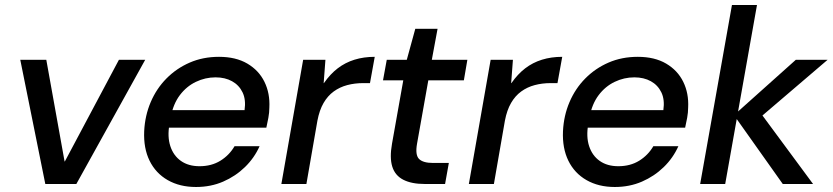

<svg xmlns="http://www.w3.org/2000/svg" viewBox="-20 -735 3326 767"><path d="M161 0 61 -496H165L238 -90H239L455 -496H560L285 0Z M763 12Q698 12 650 -15.5Q602 -43 577.5 -93Q553 -143 556 -211Q559 -273 582 -327Q605 -381 645 -421.5Q685 -462 738 -485Q791 -508 855 -508Q922 -508 968 -481Q1014 -454 1036.5 -408Q1059 -362 1056 -305Q1056 -286 1052 -264Q1048 -242 1044 -225H630L642 -295H957Q963 -337 949 -366Q935 -395 907 -410.5Q879 -426 841 -426Q800 -426 762.5 -408Q725 -390 698.5 -355Q672 -320 662 -267L657 -239Q648 -189 660.5 -151Q673 -113 703 -92Q733 -71 777 -71Q825 -71 860.5 -93Q896 -115 917 -151H1017Q996 -104 958.5 -67.5Q921 -31 871.5 -9.5Q822 12 763 12Z M1104 0 1191 -496H1280L1273 -403H1274Q1299 -439 1329 -462Q1359 -485 1396 -496.5Q1433 -508 1477 -508L1458 -403H1431Q1397 -403 1367 -395Q1337 -387 1313 -369.5Q1289 -352 1272.5 -323.5Q1256 -295 1248 -253L1204 0Z M1677 0Q1624 0 1591 -17Q1558 -34 1547 -69.5Q1536 -105 1546 -161L1591 -414H1510L1525 -496H1605L1639 -620H1728L1705 -496H1847L1833 -414H1691L1646 -161Q1638 -116 1654 -100Q1670 -84 1710 -84H1773L1758 0Z M1853 0 1940 -496H2029L2022 -403H2023Q2048 -439 2078 -462Q2108 -485 2145 -496.5Q2182 -508 2226 -508L2207 -403H2180Q2146 -403 2116 -395Q2086 -387 2062 -369.5Q2038 -352 2021.5 -323.5Q2005 -295 1997 -253L1953 0Z M2436 12Q2371 12 2323 -15.5Q2275 -43 2250.5 -93Q2226 -143 2229 -211Q2232 -273 2255 -327Q2278 -381 2318 -421.5Q2358 -462 2411 -485Q2464 -508 2528 -508Q2595 -508 2641 -481Q2687 -454 2709.5 -408Q2732 -362 2729 -305Q2729 -286 2725 -264Q2721 -242 2717 -225H2303L2315 -295H2630Q2636 -337 2622 -366Q2608 -395 2580 -410.5Q2552 -426 2514 -426Q2473 -426 2435.5 -408Q2398 -390 2371.5 -355Q2345 -320 2335 -267L2330 -239Q2321 -189 2333.5 -151Q2346 -113 2376 -92Q2406 -71 2450 -71Q2498 -71 2533.5 -93Q2569 -115 2590 -151H2690Q2669 -104 2631.5 -67.5Q2594 -31 2544.5 -9.5Q2495 12 2436 12Z M3107 0 2912 -275 3159 -496H3286L2990 -243L2999 -310L3228 0ZM2777 0 2904 -715H3004L2877 0Z"/></svg>

Font: DM Sans 28pt Medium
Style: Italic
Weight: 500
Italic angle: -10°
Version: Version 4.004;gftools[0.9.30]